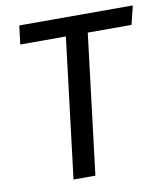

<svg xmlns="http://www.w3.org/2000/svg" viewBox="-79 -755 711 821"><g transform="rotate(-10 276.5 -344.5)"><path d="M343 -608 269 0H174L248 -608H50L60 -689H553L533 -608Z"/></g></svg>

Font: Yekcdsyqcyvpieeyorgstswgcgt
Style: Regular
Weight: 400
Italic angle: -8°
Designer: Carrois Corporate & Edenspiekermann
Foundry: Carrois Corporate GbR & Edenspiekermann AG
Version: Version 2.001